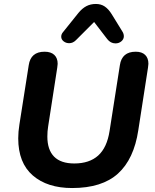

<svg xmlns="http://www.w3.org/2000/svg" viewBox="-20 -939 781 969"><path d="M72 -241Q72 -274 78 -311L125 -610Q135 -678 205 -678Q237 -678 254 -662Q271 -646 271 -617Q271 -612 269 -598L223 -301Q219 -277 219 -250Q219 -183 253 -148.5Q287 -114 355 -114Q431 -114 475.5 -154Q520 -194 533 -278L585 -610Q595 -678 665 -678Q696 -678 712.5 -662Q729 -646 729 -617Q729 -612 727 -598L678 -282Q656 -136 575.5 -63Q495 10 344 10Q219 10 145.5 -53.5Q72 -117 72 -241ZM329 -721Q313 -721 301 -730.5Q289 -740 289 -754Q289 -767 299 -778L376 -874Q395 -897 416 -908Q437 -919 464 -919Q490 -919 509 -906Q528 -893 544 -867L597 -781Q605 -769 605 -756Q605 -741 592.5 -730.5Q580 -720 563 -720Q538 -720 521 -742L455 -828L363 -736Q348 -721 329 -721Z"/></svg>

Font: SN Pro Bold
Style: Bold Italic
Weight: 700
Italic angle: -9°
Designer: Tobias Whetton
Foundry: Supernotes
Version: Version 1.003